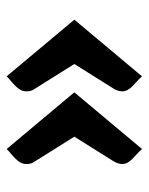

<svg xmlns="http://www.w3.org/2000/svg" viewBox="45 -530 446 576"><g transform="rotate(90 268.0 -242.0)"><path d="M209 -39C228 -58 254 -73 254 -97C254 -106 254 -113 246 -124L172 -242L246 -360C252 -370 254 -379 254 -386C254 -410 228 -423 209 -445L39 -242ZM427 -39C446 -58 472 -73 472 -97C472 -106 472 -113 464 -124L390 -242L464 -360C470 -370 472 -379 472 -386C472 -410 446 -423 427 -445L257 -242Z"/></g></svg>

Font: Enriqueta
Style: Bold
Weight: 700
Designer: Viviana Monsalve, Gustavo Ibarra
Foundry: Viviana Monsalve, Gustavo Ibarra
Version: Version 1.002